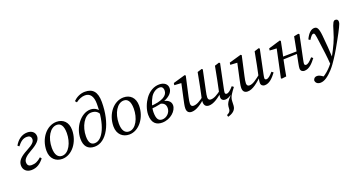

<svg xmlns="http://www.w3.org/2000/svg" viewBox="-50 -1548 4857 2602"><g transform="rotate(-20 2378.0 -247.5)"><path d="M154.6 12.1C236.9 12.1 290.4 -30 337.9 -89.7L320.6 -111.8C271.7 -68.6 233.3 -50.5 179.5 -50.5C144.3 -50.5 119.3 -66.5 119.3 -112.4C119.3 -152.4 152.1 -190.1 237.9 -237.8C337.4 -292.8 382.4 -340.5 382.4 -391.9C382.4 -449 340.3 -487.3 273.8 -487.3C188.3 -487.3 126.3 -432.4 88 -364.2L109.2 -346.1C151.2 -397.9 187.3 -432.8 248 -432.8C282.1 -432.8 308.9 -417.5 308.9 -376.7C308.9 -342.4 280.8 -309.7 191.2 -263.1C76.8 -203.1 40.8 -155.2 40.8 -94.1C40.8 -32.9 84.2 12.1 154.6 12.1Z M600.6 13.1C741.2 13.1 857.4 -138.1 857.4 -311.9C857.4 -425.4 789.1 -487.3 694.7 -487.3C553 -487.3 433.8 -343 433.8 -163.3C433.8 -48.9 508.1 13.1 600.6 13.1ZM611.6 -27.3C556.1 -27.3 515.5 -69.8 515.5 -175.3C515.5 -323.9 589 -446.9 683.6 -446.9C738.1 -446.9 775.7 -405.4 775.7 -297.1C775.7 -162.9 710 -27.3 611.6 -27.3Z M1069.5 7.2C1242.2 7.2 1365.6 -223.1 1365.6 -529.6C1365.6 -679.8 1305.3 -738.7 1195.9 -738.7C1129.6 -738.7 1069.6 -707.7 1026.5 -664.7L1046.6 -640.4C1090.5 -673.2 1135.2 -692 1181 -692C1250.9 -692 1293.9 -640.4 1293.9 -529.9C1293.9 -231.3 1202.4 -37.1 1085.8 -37.1C1040.1 -37.1 1003.5 -64 1003.5 -163.3C1003.5 -304 1079.7 -444.6 1180.5 -444.6C1246.6 -444.6 1289.2 -414.1 1306.2 -335.5L1328.1 -363.8C1310.9 -444.6 1250.5 -486.9 1183.3 -486.9C1045.3 -486.9 921.9 -325.2 921.9 -158.4C921.9 -53.7 969.6 7.2 1069.5 7.2Z M1566.6 13.1C1707.2 13.1 1823.4 -138.1 1823.4 -311.9C1823.4 -425.4 1755.1 -487.3 1660.7 -487.3C1519 -487.3 1399.8 -343 1399.8 -163.3C1399.8 -48.9 1474.1 13.1 1566.6 13.1ZM1577.6 -27.3C1522.1 -27.3 1481.5 -69.8 1481.5 -175.3C1481.5 -323.9 1555 -446.9 1649.6 -446.9C1704.1 -446.9 1741.7 -405.4 1741.7 -297.1C1741.7 -162.9 1676 -27.3 1577.6 -27.3Z M2039.9 14C2163.7 14 2257.7 -80.2 2257.7 -158.4C2257.7 -213.1 2214.2 -257 2107.7 -258.9L2082.9 -237.9C2143.7 -232.7 2176.4 -203.6 2176.4 -147.7C2176.4 -81.1 2117.9 -26.4 2057 -26.4C2007.3 -26.4 1975.4 -54.2 1975.4 -158.4C1975.4 -223.8 2002.6 -309.1 2037.4 -367C2070.2 -417.9 2119.8 -446.9 2166.5 -446.9C2195.6 -446.9 2218.4 -429.8 2218.4 -384C2218.4 -317.8 2151.9 -257.2 1947.4 -249.1V-211.1C2175.4 -223.1 2292.8 -301.7 2292.8 -393.8C2292.8 -450 2246.8 -487.3 2176 -487.3C2097.3 -487.3 2026.8 -445.2 1974.8 -375.1C1931.6 -315.9 1895.8 -228.8 1895.8 -149.9C1895.8 -29.1 1957.8 14 2039.9 14Z M2905.6 244.7C2973.3 228 3023.3 190.9 3026.3 127.7L3029.2 61.4C3031.2 -0.5 3070.9 -46.6 3117.1 -109.2L3087.3 -109.1L3028.7 -20L3034.9 -14.8C2983.1 40.4 2960.6 76 2957.4 113.2L2953.4 157.8C2951.3 184.7 2931.3 202.7 2899.4 217.6L2905.6 244.7ZM2466.7 13.1C2531.7 13.1 2608.7 -37.8 2692.3 -116L2690.1 -144.1C2608.1 -79.6 2560.5 -55.9 2516.9 -55.9C2493 -55.9 2479 -69.8 2479 -98.8C2479 -120.7 2484.9 -153.4 2493.9 -194L2557 -477.2L2543.9 -487.3L2370 -437.2L2365.9 -407L2478.3 -400.6L2470.2 -422.8L2419 -186.4C2411.1 -146.6 2398.2 -97 2398.2 -60.2C2398.2 -5.2 2429.4 13.1 2466.7 13.1ZM2716.2 13.1C2781.2 13.1 2858 -37.8 2941.6 -116L2939.5 -144.1C2857.5 -79.6 2809.9 -55.9 2766.3 -55.9C2742.4 -55.9 2728.4 -69.8 2728.4 -98.8C2728.4 -120.7 2734.4 -153.4 2743.3 -194L2802.5 -477.2L2789.3 -487.3L2724.5 -466.8C2713.6 -403.1 2700.7 -338.5 2687.8 -274.9L2668.5 -181.5C2660.5 -141.7 2647.7 -97 2647.7 -60.2C2647.7 -5.2 2678.9 13.1 2716.2 13.1ZM2946.8 13.1C3018.1 13.1 3071.3 -49.1 3117.1 -109.2L3092.9 -128.3C3051.2 -80.4 3021.4 -55.6 2994.7 -55.6C2982.7 -55.6 2971.8 -63.5 2971.8 -77.5C2971.8 -89.5 2975.8 -110.3 2980.8 -135.1L3051.9 -477.2L3038.7 -487.3L2974 -466.8C2963 -403.1 2950.1 -338.5 2937.2 -274.9L2903.2 -111C2894.3 -70.4 2893.2 -53.3 2893.2 -39C2893.2 -4.4 2919.3 13.1 2946.8 13.1Z M3273.7 13.1C3345.7 13.1 3420.9 -47.7 3519.3 -143.6L3519.1 -171.7C3420.3 -91.5 3371.6 -55.9 3324 -55.9C3300.1 -55.9 3286.1 -69.8 3286.1 -98.8C3286.1 -120.7 3292 -153.4 3301 -194L3364.1 -477.2L3351 -487.3L3177 -437.2L3172.9 -407L3284.5 -400.7L3277.2 -422.9L3226 -186.4C3218.1 -146.6 3205.2 -97 3205.2 -60.2C3205.2 -5.2 3236.4 13.1 3273.7 13.1ZM3519.3 13.1C3590.6 13.1 3643.9 -49.1 3689.7 -109.2L3665.5 -128.3C3623.7 -80.4 3594 -55.6 3567.2 -55.6C3555.3 -55.6 3544.4 -63.5 3544.4 -77.5C3544.4 -89.5 3548.3 -110.3 3553.3 -135.1L3624.5 -477.2L3611.3 -487.3L3546.4 -466.8C3535.5 -403.1 3522.6 -338.5 3509.7 -274.9L3475.7 -111C3466.8 -70.4 3465.7 -53.3 3465.7 -39C3465.7 -4.4 3491.9 13.1 3519.3 13.1Z M3765.4 8 3832.1 0C3845.2 -71 3857.2 -140.1 3872.2 -210.1L3903.2 -352.2L3928.2 -477.2L3915 -487.3L3745.1 -436.2L3741 -407L3861.2 -399.6L3843.3 -414L3755.3 -0.1L3765.4 8ZM3832.7 -227.9 4116.6 -238V-271.2L3832.7 -266.3V-227.9ZM4091.4 13.1C4162.7 13.1 4215.9 -49.1 4261.8 -109.2L4237.6 -128.3C4195.8 -80.4 4166.1 -55.6 4139.3 -55.6C4127.4 -55.6 4116.5 -63.5 4116.5 -77.5C4116.5 -89.5 4120.4 -110.3 4125.4 -135.1L4196.6 -477.2L4183.4 -487.3L4118.5 -474.6C4107.6 -411 4094.7 -346.4 4081.8 -282.8L4047.7 -110.8C4039.7 -70.1 4037.6 -52.7 4037.6 -38.3C4037.6 -4.1 4063.6 13.1 4091.4 13.1Z M4169.7 182.1C4172.6 215.5 4197 239.7 4241.1 239.7C4299.1 239.7 4356.9 196.8 4422.5 126.3C4463.8 81 4491 39 4517.1 -0.1C4572.2 -82.9 4614.1 -159.6 4651.1 -226.3C4689 -293.9 4710.1 -335.1 4731.1 -378C4751.2 -418 4756.5 -433.4 4756.5 -458.7C4756.5 -479 4742.1 -493.2 4718.9 -493.2C4691.3 -493.2 4676.2 -471.9 4643.3 -356.9C4609.4 -239.3 4572.7 -163.8 4498.5 -27.6C4469.4 20.2 4436.3 63.1 4398.4 101.1C4356.4 144.1 4308.5 177.2 4257.6 202.3L4334.3 191.8L4305.4 171.5C4276.3 150.9 4253.3 136.8 4224.1 136.8C4195.9 136.8 4174.8 152.9 4169.7 182.1ZM4507.4 -21.8C4503.2 -121 4496.1 -229.1 4483.1 -353.9C4471.2 -466.1 4450.2 -487.3 4411.9 -487.3C4369.7 -487.3 4324.6 -453.2 4285.2 -368.4L4308.2 -352.2C4343.8 -406.4 4357.8 -418.3 4374.6 -418.3C4393.5 -418.3 4398.5 -403.5 4414.3 -276.5C4431.5 -142.2 4442.8 -73.6 4451.1 45L4507.4 -21.8Z"/></g></svg>

Font: Source Serif Variable
Style: Italic
Weight: 389
Italic angle: -12°
Designer: Frank Grießhammer
Foundry: Adobe Systems Incorporated
Version: Version 3.001;hotconv 1.0.111;makeotfexe 2.5.65597